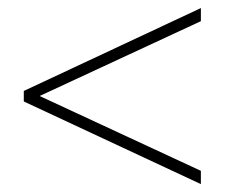

<svg xmlns="http://www.w3.org/2000/svg" viewBox="-20 -469 565 476"><path d="M67.5 -226V-236L478 -45.5V-12.5L39 -217.5V-243.5L478 -449V-416.5Z"/></svg>

Font: Newsreader 36pt Light
Style: Regular
Weight: 300
Designer: Hugues Gentile
Foundry: Production Type
Version: Version 1.003